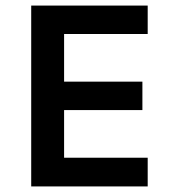

<svg xmlns="http://www.w3.org/2000/svg" viewBox="-20 -669 626 689"><path d="M510 0H92V-649H510V-547H210V-376H491V-274H210V-103H510Z"/></svg>

Font: Karla Neue
Style: Bold
Weight: 700
Designer: Jonathan Pinhorn
Foundry: PYRS Fontlab Ltd. / Made with FontLab
Version: Version 1.000;PS 001.001;hotconv 1.0.56